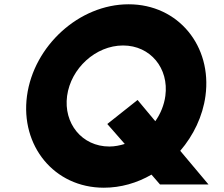

<svg xmlns="http://www.w3.org/2000/svg" viewBox="-20 -860 1042 895"><path d="M292.8 -413C310.1 -541 425.6 -648 553.6 -648C681.6 -648 768.1 -541 750.8 -413C745.2 -371 728.6 -330 703.9 -295L621.3 -394L480.1 -282L561.6 -189C538.6 -182 514.9 -177 489.9 -177C361.9 -177 275.5 -285 292.8 -413ZM105.8 -413C74.5 -181 232 15 464 15C543 15 618.9 -7 686.2 -46L726 0H952L820.2 -157C882 -229 925 -318 937.8 -413C969.2 -645 811.6 -840 579.6 -840C347.6 -840 137.2 -645 105.8 -413Z"/></svg>

Font: Hussar Techniczny
Style: Bold 
Weight: 700
Foundry: Cannot Into Space Fonts
Version: Version 0.77